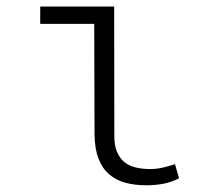

<svg xmlns="http://www.w3.org/2000/svg" viewBox="-20 -548 640 578"><path d="M101.1 -528.3H323.7L324.2 -141.6Q323.7 -110.4 332.3 -90.6Q340.8 -70.8 355.5 -59.3Q370.1 -47.9 389.9 -43.5Q409.7 -39.1 431.6 -39.1Q452.1 -39.1 471.2 -43.7Q490.2 -48.3 506.8 -53.7L519 -11.2Q493.7 1.5 469.7 5.6Q445.8 9.8 420.4 9.8Q385.3 9.8 356.9 2Q328.6 -5.9 308.1 -23.7Q287.6 -41.5 276.4 -70.8Q265.1 -100.1 264.6 -143.6L263.7 -476.1H101.1Z"/></svg>

Font: Roboto Mono Light
Style: Regular
Weight: 300
Designer: Google
Version: Version 2.000985; 2015; ttfautohint (v1.3)